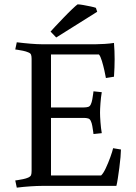

<svg xmlns="http://www.w3.org/2000/svg" viewBox="-20 -853 623 881"><path d="M214 -312V-48H444Q454 -57 465.5 -81.5Q477 -106 486.5 -132.5Q496 -159 499 -173L535 -167Q535 -155 533 -132Q531 -109 527.5 -82.5Q524 -56 520.5 -33.5Q517 -11 514 0H170Q151 0 120 2Q89 4 57 8L50 -25Q50 -25 61 -26.5Q72 -28 86 -31Q100 -34 109 -38Q120 -43 122.5 -49.5Q125 -56 125 -69V-583Q125 -595 122.5 -602Q120 -609 109 -613Q100 -617 86 -620Q72 -623 61 -624.5Q50 -626 50 -626L57 -659Q89 -655 120 -652.5Q151 -650 170 -650H421Q437 -650 460.5 -651.5Q484 -653 503 -656Q506 -619 506 -581.5Q506 -544 503 -501L466 -495Q464 -507 459 -529.5Q454 -552 447.5 -573.5Q441 -595 434 -603H214V-360H364Q376 -360 384.5 -362.5Q393 -365 397 -375Q401 -383 403.5 -397Q406 -411 407.5 -422.5Q409 -434 409 -434L447 -430Q443 -407 441 -379.5Q439 -352 439 -336Q439 -320 441 -292.5Q443 -265 447 -242L409 -238Q409 -238 407.5 -249.5Q406 -261 403.5 -275Q401 -289 397 -297Q393 -307 384.5 -309.5Q376 -312 364 -312ZM420 -817 426 -799 238 -681 212 -708Q216 -713 233 -731Q250 -749 271.5 -771.5Q293 -794 311.5 -811.5Q330 -829 336 -833Q345 -833 362 -830Q379 -827 395.5 -823.5Q412 -820 420 -817Z"/></svg>

Font: Buenard
Style: Regular
Weight: 400
Version: Version 2.000